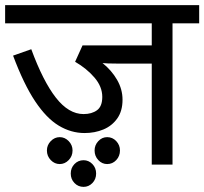

<svg xmlns="http://www.w3.org/2000/svg" viewBox="-20 -642 797 749"><path d="M653 -551V0H572V-394H435Q396 -394 380 -396Q415 -368 436.5 -331Q458 -294 458 -253Q458 -209 437.5 -180Q417 -151 383.5 -137Q350 -123 310 -123Q257 -123 209 -152Q161 -181 117 -247Q73 -313 31 -425L102 -450Q148 -325 198 -261Q248 -197 306 -197Q338 -197 358.5 -212Q379 -227 379 -264Q379 -304 348.5 -339.5Q318 -375 273 -401L302 -465H572V-551H0V-622H757V-551ZM349 -55Q349 -76 363.5 -91.5Q378 -107 398 -107Q419 -107 433.5 -91.5Q448 -76 448 -55Q448 -33 433.5 -17.5Q419 -2 398 -2Q378 -2 363.5 -17.5Q349 -33 349 -55ZM163 -55Q163 -76 178 -91.5Q193 -107 213 -107Q233 -107 248 -91.5Q263 -76 263 -55Q263 -33 248 -17.5Q233 -2 213 -2Q193 -2 178 -17.5Q163 -33 163 -55ZM256 35Q256 13 270.5 -2Q285 -17 306 -17Q326 -17 340.5 -2Q355 13 355 35Q355 57 340.5 72Q326 87 306 87Q285 87 270.5 72Q256 57 256 35Z"/></svg>

Font: Noto Sans
Style: Italic
Weight: 400
Italic angle: -12°
Designer: Monotype Design Team
Foundry: Monotype Imaging Inc.
Version: Version 2.013; ttfautohint (v1.8.4.7-5d5b)